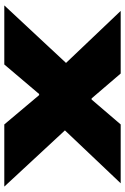

<svg xmlns="http://www.w3.org/2000/svg" viewBox="132 -700 568 871"><g transform="rotate(90 415.5 -264.0)"><path d="M4 0 265 -280 29 -528H313L426 -396H431L544 -528H811L571 -275L826 0H544L411 -158H406L272 0Z"/></g></svg>

Font: Archivo Expanded Black
Style: Regular
Weight: 900
Width: 7
Designer: Hector Gatti
Foundry: Omnibus-Type
Version: Version 2.001